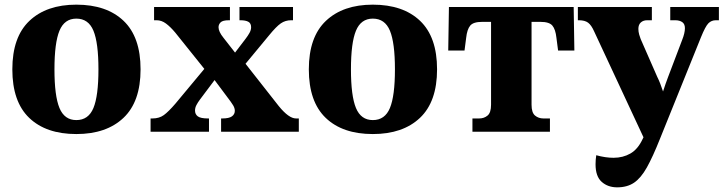

<svg xmlns="http://www.w3.org/2000/svg" viewBox="-20 -566 3109 825"><path d="M308 10Q178 10 105.5 -59.5Q33 -129 33 -268Q33 -407 106.5 -476.5Q180 -546 308 -546Q438 -546 511 -476.5Q584 -407 584 -268Q584 -129 510.5 -59.5Q437 10 308 10ZM308 -50Q360 -50 381.5 -102Q403 -154 403 -268Q403 -382 381.5 -434Q360 -486 308 -486Q257 -486 235.5 -434Q214 -382 214 -268Q214 -154 235.5 -102Q257 -50 308 -50Z M627 0V-57H635Q664 -57 684 -71.5Q704 -86 734 -121L858 -270L733 -426Q712 -451 693 -465Q674 -479 653 -479H642V-536H968V-479H964Q937 -479 928 -470Q919 -461 919 -449Q919 -430 940 -404L990 -340L1035 -399Q1045 -412 1052 -424.5Q1059 -437 1059 -449Q1059 -466 1047 -472.5Q1035 -479 1013 -479H1009V-536H1239V-479H1231Q1206 -479 1186.5 -465.5Q1167 -452 1136 -414L1035 -292L1178 -110Q1221 -57 1252 -57H1264V0H930V-57H935Q964 -57 976.5 -66Q989 -75 989 -90Q989 -101 982 -113Q975 -125 955 -151L902 -222L839 -138Q830 -126 824 -114.5Q818 -103 818 -91Q818 -75 830 -66Q842 -57 874 -57H878V0Z M1582 10Q1452 10 1379.5 -59.5Q1307 -129 1307 -268Q1307 -407 1380.5 -476.5Q1454 -546 1582 -546Q1712 -546 1785 -476.5Q1858 -407 1858 -268Q1858 -129 1784.5 -59.5Q1711 10 1582 10ZM1582 -50Q1634 -50 1655.5 -102Q1677 -154 1677 -268Q1677 -382 1655.5 -434Q1634 -486 1582 -486Q1531 -486 1509.5 -434Q1488 -382 1488 -268Q1488 -154 1509.5 -102Q1531 -50 1582 -50Z M2010 0V-57H2039Q2060 -57 2075 -69.5Q2090 -82 2090 -116V-472H2051Q2014 -472 2000.5 -456Q1987 -440 1983 -403L1976 -349H1906L1909 -536H2445L2448 -349H2378L2371 -403Q2367 -440 2353.5 -456Q2340 -472 2303 -472H2264V-116Q2264 -82 2279 -69.5Q2294 -57 2315 -57H2343V0Z M2632 239Q2592 239 2565.5 215.5Q2539 192 2539 140Q2539 121 2542 101Q2582 112 2616 112Q2657 112 2689 93.5Q2721 75 2741 32L2745 24L2533 -431Q2521 -458 2507 -468.5Q2493 -479 2467 -479H2463V-536H2781V-479H2761Q2744 -479 2733.5 -469.5Q2723 -460 2723 -442Q2723 -430 2726.5 -417.5Q2730 -405 2733 -398L2804 -236Q2811 -222 2817 -206.5Q2823 -191 2829 -173Q2835 -191 2840 -206Q2845 -221 2851 -236L2911 -394Q2923 -424 2923 -445Q2923 -463 2911.5 -471Q2900 -479 2881 -479H2860V-536H3069V-479H3056Q3037 -479 3024 -466Q3011 -453 2992 -406L2816 30Q2785 108 2759.5 153.5Q2734 199 2704.5 219Q2675 239 2632 239Z"/></svg>

Font: Noto Serif ExtraBold
Style: Regular
Weight: 800
Designer: Monotype Design Team
Foundry: Monotype Imaging Inc.
Version: Version 2.014